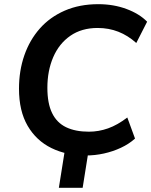

<svg xmlns="http://www.w3.org/2000/svg" viewBox="-20 -735 725 920"><path d="M262 165 298 -61H412L376 165ZM392 10Q299 10 226.5 -25.5Q154 -61 112.5 -132Q71 -203 71 -310Q71 -396 96.5 -469.5Q122 -543 170.5 -598Q219 -653 290 -684Q361 -715 451 -715Q524 -715 586 -692Q648 -669 685 -631L633 -529Q593 -565 547 -583Q501 -601 448 -601Q371 -601 317 -563.5Q263 -526 235 -461Q207 -396 207 -314Q207 -240 229.5 -193.5Q252 -147 296.5 -125.5Q341 -104 406 -104Q453 -104 498 -120Q543 -136 590 -172L627 -71Q598 -45 559.5 -27Q521 -9 478 0.5Q435 10 392 10Z"/></svg>

Font: Nunito Sans 12pt ExtraLight
Style: Italic
Weight: 200
Italic angle: -9°
Designer: Vernon Adams
Foundry: Vernon Adams
Version: Version 3.101;gftools[0.9.27]